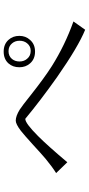

<svg xmlns="http://www.w3.org/2000/svg" viewBox="260 -940 481 1040"><g transform="rotate(-90 500.0 -419.5)"><path d="M83 -355.5 141.6 -294.9Q229.5 -399.4 283.2 -453.1Q353.5 -523.4 377 -522.5Q474.6 -441.4 602.5 -350.6Q767.6 -235.4 859.4 -198.2L904.3 -261.7Q775.4 -307.6 662.1 -378.9Q597.7 -419.9 503.9 -494.1Q449.2 -538.1 426.8 -552.7Q391.6 -574.2 367.2 -574.2Q348.6 -574.2 312.5 -546.9Q290 -529.3 237.3 -481.4Q186.5 -434.6 161.1 -413.1Q116.2 -376 83 -355.5ZM741.2 -639.6Q700.2 -639.6 676.8 -613.3Q656.2 -589.8 656.2 -554.7Q656.2 -520.5 676.8 -497.1Q700.2 -469.7 741.2 -469.7Q781.2 -469.7 804.7 -497.1Q826.2 -520.5 826.2 -554.7Q826.2 -589.8 804.7 -613.3Q781.2 -639.6 741.2 -639.6ZM743.2 -613.3Q769.5 -613.3 785.2 -594.7Q799.8 -578.1 799.8 -553.7Q799.8 -529.3 786.1 -512.7Q770.5 -493.2 745.1 -493.2Q717.8 -493.2 702.1 -512.7Q687.5 -529.3 687.5 -553.7Q687.5 -578.1 701.2 -594.7Q716.8 -613.3 743.2 -613.3Z"/></g></svg>

Font: Dotum
Style: Regular
Weight: 400
Version: Version 2.21